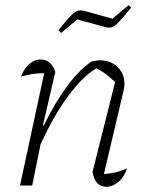

<svg xmlns="http://www.w3.org/2000/svg" viewBox="-20 -714 568 739"><path d="M57 0 150 -432Q107 -433 61 -419Q71 -448 91.5 -466.5Q112 -485 136 -485Q177 -485 193 -437L145 -231L148 -230Q238 -413 332 -477Q343 -479 350.5 -480.5Q358 -482 365 -482Q406 -482 432.5 -456Q459 -430 459 -393Q459 -387 458.5 -382Q458 -377 457 -371L380 -44Q406 -46 427.5 -51.5Q449 -57 469 -66Q459 -34 436.5 -14.5Q414 5 390 5Q346 5 336 -52L423 -398Q402 -418 386.5 -429.5Q371 -441 351 -451Q299 -421 242.5 -344.5Q186 -268 136 -158L104 0ZM215 -587 205 -598Q238 -639 255 -655.5Q272 -672 282 -673.5Q292 -675 305 -672L413 -642L475 -694L485 -685Q454 -647 437.5 -629.5Q421 -612 409.5 -609Q398 -606 385 -610L277 -639Z"/></svg>

Font: Piazzolla ExtraLight
Style: Italic
Weight: 200
Italic angle: -11.3°
Designer: Juan Pablo del Peral
Foundry: Huerta Tipografica
Version: Version 1.330